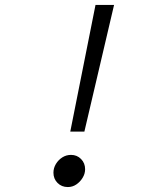

<svg xmlns="http://www.w3.org/2000/svg" viewBox="-20 -747 640 776"><path d="M264 -215 366 -727H441L321 -215ZM254.1 9Q229 9 212.5 -7.7Q196 -24.3 196 -49Q196 -67.9 206 -84.4Q216.1 -100.9 232 -111Q248 -121 267 -121Q291.3 -121 307.6 -104.3Q324 -87.7 324 -63Q324 -45 314 -28.5Q304 -12 288.5 -1.5Q273 9 254.1 9Z"/></svg>

Font: Red Hat Mono
Style: Italic
Weight: 300
Italic angle: -12°
Monospace: yes
Designer: Pentagram, MCKL
Foundry: Pentagram, MCKL
Version: Version 1.023